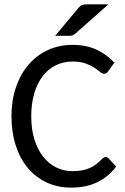

<svg xmlns="http://www.w3.org/2000/svg" viewBox="-20 -855 573 882"><path d="M32.7 0ZM465.8 -133.8Q472.7 -133.8 478.5 -127.9L513.7 -89.8Q479 -43.9 428.2 -18.6Q377.4 6.8 306.6 6.8Q244.1 6.8 193.6 -17.1Q143.1 -41 107.2 -84.2Q71.3 -127.4 52 -187.7Q32.7 -248 32.7 -320.8Q32.7 -393.6 53.2 -453.9Q73.7 -514.2 110.8 -557.6Q147.9 -601.1 199.7 -625Q251.5 -648.9 314 -648.9Q376 -648.9 423.1 -627Q470.2 -605 505.4 -567.4L476.1 -526.4Q473.1 -522 468.8 -519Q464.4 -516.1 457.5 -516.1Q449.2 -516.1 439.2 -524.9Q429.2 -533.7 413.1 -544.2Q397 -554.7 373 -563.5Q349.1 -572.3 313.5 -572.3Q271.5 -572.3 236.6 -555.2Q201.7 -538.1 176.5 -505.6Q151.4 -473.1 137.5 -426.5Q123.5 -379.9 123.5 -320.8Q123.5 -261.2 138.2 -214.4Q152.8 -167.5 178.2 -135.3Q203.6 -103 238 -85.9Q272.5 -68.8 312 -68.8Q336.4 -68.8 355.7 -72.3Q375 -75.7 391.4 -82.8Q407.7 -89.8 422.1 -100.8Q436.5 -111.8 450.7 -127Q458.5 -133.8 465.8 -133.8ZM478 -835 325.2 -699.7Q317.9 -693.4 311.3 -691.9Q304.7 -690.4 294.9 -690.4H233.4L340.8 -819.3Q345.2 -824.2 349.1 -827.4Q353 -830.6 357.7 -832.3Q362.3 -834 367.9 -834.5Q373.5 -835 381.3 -835Z"/></svg>

Font: Carlito
Style: Regular
Weight: 400
Designer: Lukasz Dziedzic
Foundry: tyPoland Lukasz Dziedzic
Version: Version 1.104